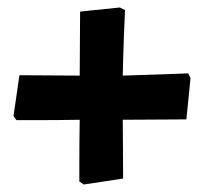

<svg xmlns="http://www.w3.org/2000/svg" viewBox="-20 -515 546 513"><path d="M192 -30Q192 -45 192 -90Q192 -135 193 -195Q132 -194 85.5 -194Q39 -194 24 -194L16 -205L32 -314L193 -313L194 -484L300 -495L314 -488Q313 -471 311 -416Q309 -361 308 -313Q368 -315 417 -316.5Q466 -318 483 -319L489 -306L478 -196L308 -195L309 -38L204 -22Z"/></svg>

Font: Alegreya SC ExtraBold
Style: Regular
Weight: 800
Designer: Juan Pablo del Peral
Foundry: Huerta Tipografica
Version: Version 2.007; ttfautohint (v1.6)